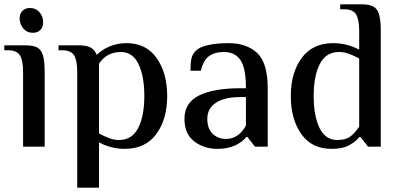

<svg xmlns="http://www.w3.org/2000/svg" viewBox="-22 -680 1854 890"><path d="M69 -596Q69 -617 82.5 -630Q96 -643 117 -643Q144 -643 161 -623.5Q178 -604 178 -576Q178 -554 165 -541Q152 -528 130 -528Q103 -528 86 -548Q69 -568 69 -596ZM85 -347Q85 -398 71 -422.5Q57 -447 15 -447H-2V-470H95Q131 -470 150 -460Q169 -450 177 -424Q185 -398 185 -347V0H85Z M336 -347Q336 -398 322 -422.5Q308 -447 266 -447H249V-470H341Q378 -470 397.5 -460Q417 -450 426 -426Q485 -480 565 -480Q655 -480 704 -411Q753 -342 753 -235Q753 -127 702.5 -58.5Q652 10 556 10Q493 10 437 -20V190H336ZM647 -235Q647 -327 620 -383Q593 -439 538 -439Q473 -439 437 -385V-61Q464 -47 486 -39Q508 -31 529 -31Q590 -31 618.5 -86.5Q647 -142 647 -235Z M833 -129Q833 -204 901 -237.5Q969 -271 1092 -271H1118Q1118 -366 1092 -402.5Q1066 -439 1016 -439Q973 -439 946.5 -419.5Q920 -400 909 -352H861Q861 -386 865 -407Q869 -428 886 -445Q904 -463 944.5 -471.5Q985 -480 1036 -480Q1122 -480 1170.5 -434Q1219 -388 1219 -270V0H1160L1125 -45H1120Q1102 -22 1068 -6Q1034 10 985 10Q924 10 878.5 -24.5Q833 -59 833 -129ZM1118 -98V-230H1092Q1018 -230 978.5 -203.5Q939 -177 939 -129Q939 -84 963.5 -60Q988 -36 1026 -36Q1084 -36 1118 -98Z M1326 -235Q1326 -343 1376.5 -411.5Q1427 -480 1523 -480Q1585 -480 1643 -450V-537Q1643 -588 1629 -612.5Q1615 -637 1573 -637H1555V-660H1653Q1689 -660 1708 -650Q1727 -640 1735 -614Q1743 -588 1743 -537V0H1684L1649 -45H1644Q1624 -21 1594.5 -5.5Q1565 10 1514 10Q1423 10 1374.5 -59Q1326 -128 1326 -235ZM1643 -93V-409Q1614 -424 1593 -431.5Q1572 -439 1550 -439Q1489 -439 1460.5 -383.5Q1432 -328 1432 -235Q1432 -143 1459 -87Q1486 -31 1542 -31Q1580 -31 1601.5 -47Q1623 -63 1643 -93Z"/></svg>

Font: El Messiri Medium
Style: Regular
Weight: 500
Designer: Mohamed Gaber
Foundry: Kief Type Foundry
Version: Version 2.007